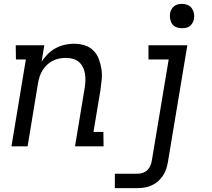

<svg xmlns="http://www.w3.org/2000/svg" viewBox="-20 -753 1090 988"><path d="M39 0 113 -447H62L61 -520H208L194 -435Q207 -456 225.5 -474.5Q244 -493 266.5 -505Q289 -517 313 -522.5Q337 -528 361 -528Q389 -528 415 -520Q441 -512 459.5 -494Q478 -476 487.5 -451.5Q497 -427 501.5 -400.5Q506 -374 503.5 -346Q501 -318 497 -290L461 -74H512L513 0H366L416 -302Q419 -321 419.5 -339.5Q420 -358 417 -375.5Q414 -393 406 -408.5Q398 -424 385 -435Q372 -446 354.5 -450.5Q337 -455 318 -455Q301 -455 284 -451.5Q267 -448 251 -440Q235 -432 222 -419.5Q209 -407 199.5 -392Q190 -377 184.5 -360.5Q179 -344 176 -327L122 0ZM571 215V141H688Q702 141 716 136Q730 131 740 120.5Q750 110 755 96.5Q760 83 762 69L848 -447H744V-520H944L844 81Q841 99 835 117Q829 135 818.5 151Q808 167 793 180Q778 193 760.5 201Q743 209 724.5 212Q706 215 688 215ZM916 -608Q901 -608 887.5 -613Q874 -618 866 -629.5Q858 -641 855.5 -655.5Q853 -670 855 -685Q857 -695 862.5 -705Q868 -715 876.5 -721.5Q885 -728 895.5 -730.5Q906 -733 917 -733Q932 -733 945.5 -727.5Q959 -722 967 -710.5Q975 -699 978 -684.5Q981 -670 978 -655Q976 -645 970.5 -635Q965 -625 956.5 -618.5Q948 -612 937.5 -610Q927 -608 916 -608Z"/></svg>

Font: Iosevka Etoile
Style: Italic
Weight: 400
Italic angle: -9°
Designer: Belleve Invis
Foundry: Belleve Invis
Version: Version 22.1.2; ttfautohint (v1.8.4)